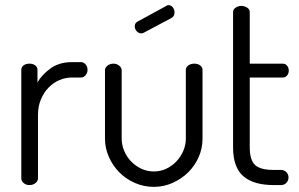

<svg xmlns="http://www.w3.org/2000/svg" viewBox="-20 -721 1164 748"><path d="M260 -419Q235 -419 211.5 -409Q188 -399 169.5 -380Q151 -361 139.5 -334Q128 -307 128 -273V-26Q128 -16 118.5 -8Q109 0 95 0Q81 0 72 -8Q63 -16 63 -26V-449Q63 -460 72 -466.5Q81 -473 95 -473Q108 -473 117 -466.5Q126 -460 126 -449V-400Q143 -430 177 -454.5Q211 -479 260 -479H295Q306 -479 313.5 -470Q321 -461 321 -449Q321 -437 313.5 -428Q306 -419 295 -419Z M541 -594Q536 -591 531 -591Q520 -591 512.5 -599.5Q505 -608 505 -619Q505 -631 516 -637L628 -698Q631 -701 636 -701Q647 -701 653.5 -692Q660 -683 660 -673Q660 -657 648 -651ZM579 7Q540 7 505 -8.5Q470 -24 444.5 -50Q419 -76 404 -110Q389 -144 389 -181V-448Q389 -457 398.5 -465Q408 -473 422 -473Q435 -473 444.5 -465Q454 -457 454 -448V-181Q454 -157 463.5 -134Q473 -111 490 -93Q507 -75 530 -64Q553 -53 579 -53Q605 -53 627.5 -63.5Q650 -74 667 -92Q684 -110 694 -133Q704 -156 704 -181V-449Q704 -459 713.5 -466Q723 -473 737 -473Q751 -473 760 -466Q769 -459 769 -449V-181Q769 -143 754 -109Q739 -75 713 -49.5Q687 -24 652.5 -8.5Q618 7 579 7Z M953 -147Q953 -98 973.5 -78.5Q994 -59 1046 -59H1074Q1088 -59 1096 -50Q1104 -41 1104 -30Q1104 -18 1096 -9Q1088 0 1074 0H1046Q968 0 928 -34.5Q888 -69 888 -147V-674Q888 -685 898.5 -691.5Q909 -698 920 -698Q932 -698 942.5 -691.5Q953 -685 953 -674V-473H1082Q1092 -473 1098.5 -465Q1105 -457 1105 -446Q1105 -435 1098.5 -427Q1092 -419 1082 -419H953Z"/></svg>

Font: Dosis
Style: Book
Weight: 400
Designer: EdgarTolentino, PabloImpallari, IginoMarini
Foundry: EdgarTolentino, PabloImpallari, IginoMarini
Version: Version 1.007